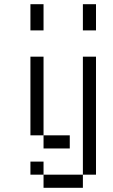

<svg xmlns="http://www.w3.org/2000/svg" viewBox="-20 -770 540 915"><path d="M312.5 -62.5V-125H187.5V-62.5ZM187.5 62.5V125H375V62.5ZM187.5 62.5V0H125V62.5ZM375 62.5H437.5V-500H375ZM187.5 -125Q187.5 -125 187.5 -500H125Q125 -500 125 -125ZM125 -750Q125 -750 125 -625H187.5Q187.5 -625 187.5 -750ZM375 -750Q375 -750 375 -625H437.5Q437.5 -625 437.5 -750Z"/></svg>

Font: BFUnifontExMono
Style: Regular
Weight: 500
Version: Version 15.0.06